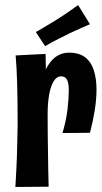

<svg xmlns="http://www.w3.org/2000/svg" viewBox="-20 -741 405 762"><path d="M228 -213Q243 -264 248 -307.5Q253 -351 253 -383Q253 -411 246 -424.5Q239 -438 223 -438Q205 -438 193 -418.5Q181 -399 175 -365Q169 -331 169 -287L124 -245Q124 -302 130 -348.5Q136 -395 147 -429Q158 -463 174 -486.5Q190 -510 210 -521Q230 -532 254 -532Q294 -532 318 -513.5Q342 -495 352.5 -461.5Q363 -428 363 -386Q363 -347 356 -303Q349 -259 337 -214ZM41 1Q43 -33 44.5 -61Q46 -89 47 -117Q48 -145 48.5 -176Q49 -207 50 -247Q50 -294 49.5 -335.5Q49 -377 48 -411.5Q47 -446 45.5 -473Q44 -500 42 -521L161 -527Q162 -498 162 -464Q162 -430 164 -387.5Q166 -345 169 -287Q169 -244 169.5 -206Q170 -168 170.5 -134Q171 -100 171.5 -67Q172 -34 173 0ZM159 -558 122 -614Q136 -621 149.5 -629.5Q163 -638 177 -646Q191 -654 205 -663Q219 -672 233.5 -681.5Q248 -691 262 -701Q276 -711 290 -721L337 -645Q320 -638 304 -630.5Q288 -623 273 -616.5Q258 -610 243 -602Q229 -595 214.5 -588Q200 -581 186.5 -573.5Q173 -566 159 -558Z"/></svg>

Font: Truculenta ExtraBold
Style: Regular
Weight: 800
Version: Version 1.002